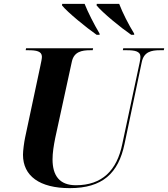

<svg xmlns="http://www.w3.org/2000/svg" viewBox="-20 -964 870 994"><path d="M480 -784H496L495 -791C467 -838 435 -901 418 -944H302L301 -936C330 -900 427 -821 480 -784ZM659 -784H675L674 -791C645 -838 615 -897 597 -944H481L480 -936C511 -898 605 -821 659 -784ZM341 10C510 10 593 -66 625 -220L714 -643C725 -696 764 -704 808 -704H828L830 -714H618L616 -704H636C677 -704 707 -699 707 -670C707 -665 706 -651 703 -640L613 -218C585 -81 508 -5 373 -5C288 -5 252 -55 252 -139C252 -173 258 -210 266 -250L352 -645C363 -696 403 -704 447 -704H460L462 -714H115L113 -704H126C168 -704 197 -699 197 -670C197 -661 193 -641 189 -623L110 -252C105 -229 99 -184 99 -163C99 -53 185 10 341 10Z"/></svg>

Font: Noto Serif Display
Style: Bold Italic
Weight: 700
Italic angle: -12°
Designer: Monotype Design Team
Foundry: Monotype Imaging Inc.
Version: Version 2.009